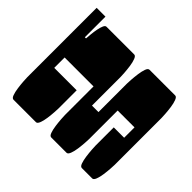

<svg xmlns="http://www.w3.org/2000/svg" viewBox="-161 -686 1047 1047"><g transform="rotate(-45 362.5 -162.5)"><path d="M310 107H390V-23H170Q162 -23 139.5 -24.5Q117 -26 91.5 -29.5Q66 -33 48 -40Q30 -47 30 -57V-175Q30 -186 48 -192.5Q66 -199 91.5 -202.5Q117 -206 139.5 -207.5Q162 -209 170 -209H390V-432H310V-259H170Q162 -259 139.5 -260.5Q117 -262 91.5 -265.5Q66 -269 48 -276Q30 -283 30 -293V-466Q30 -477 48 -483.5Q66 -490 91.5 -493.5Q117 -497 139.5 -498.5Q162 -500 170 -500H705V-432H546V-423Q561 -422 581.5 -420Q602 -418 622.5 -414Q643 -410 656.5 -404Q670 -398 670 -389V-175Q670 -165 652 -158Q634 -151 608.5 -147.5Q583 -144 560.5 -142.5Q538 -141 530 -141H310V-91H530Q538 -91 560.5 -89.5Q583 -88 608.5 -84.5Q634 -81 652 -74.5Q670 -68 670 -57V141Q670 151 652 158Q634 165 608.5 168.5Q583 172 560.5 173.5Q538 175 530 175H170Q162 175 139.5 173.5Q117 172 91.5 168.5Q66 165 48 158Q30 151 30 141V61Q30 50 48 43.5Q66 37 91.5 33.5Q117 30 139.5 28.5Q162 27 170 27H310Z"/></g></svg>

Font: Gajraj One
Style: Regular
Weight: 400
Designer: Saurabh Sharma
Foundry: Saurabh Sharma
Version: Version 1.000